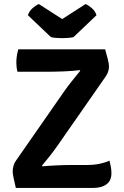

<svg xmlns="http://www.w3.org/2000/svg" viewBox="-20 -926 611 946"><path d="M296 -475.5Q311 -497.5 333.5 -525.5Q356 -553.5 375.5 -577.5L372.5 -580.5Q357.5 -578.5 336.8 -576.8Q316 -575 293.5 -574.2Q271 -573.5 251 -573Q231 -572.5 217.5 -572.5H66Q63 -584.5 61.8 -595.5Q60.5 -606.5 60.5 -617.5Q60.5 -635 63 -650.5Q65.5 -666 70 -683H498Q507 -652 510.8 -636Q514.5 -620 515.8 -612.2Q517 -604.5 517 -599Q517 -587.5 513.5 -575Q510 -562.5 501 -549.5L264.5 -210Q249.5 -188 227.8 -160.2Q206 -132.5 186.5 -109.5L189.5 -106.5Q221.5 -109.5 259.5 -111.2Q297.5 -113 325 -113H404Q442 -113 470.8 -119Q499.5 -125 519.5 -134.5Q523 -121.5 526 -105Q529 -88.5 529 -72.5Q529 -36 504.8 -18Q480.5 0 439 0H58Q51 -29.5 47.8 -45.2Q44.5 -61 43.5 -68.8Q42.5 -76.5 42.5 -82Q42.5 -95 46.5 -109Q50.5 -123 59 -135ZM401.5 -906Q415 -901 432 -886.2Q449 -871.5 455.5 -851L342 -743Q331 -740.5 316.2 -739.2Q301.5 -738 286.5 -738Q271.5 -738 256.8 -739.2Q242 -740.5 231 -743L117.5 -851Q124 -871.5 141 -886.2Q158 -901 171.5 -906L286.5 -832Z"/></svg>

Font: Signika SemiBold
Style: Regular
Weight: 600
Designer: Anna Giedry
Foundry: Anna Giedry
Version: Version 2.001